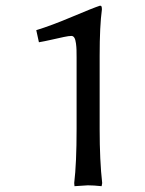

<svg xmlns="http://www.w3.org/2000/svg" viewBox="-20 -637 505 667"><path d="M326.2 -189Q326.2 -78.1 335 -1L333 9.8Q305.2 6.8 285.2 6.8L238.8 9.8L237.8 -1Q246.1 -70.3 246.1 -189V-437Q246.1 -454.1 245.8 -463.6Q245.6 -473.1 243.9 -486.3Q242.2 -499.5 238.3 -505.9Q234.4 -512.2 228 -512.2Q219.2 -512.2 201.7 -508.5Q184.1 -504.9 158.7 -499Q133.3 -493.2 115.2 -490.2L106 -532.2Q158.7 -548.3 231 -578.9Q303.2 -609.4 327.1 -617.2Q329.6 -617.2 330.8 -616.7Q332 -616.2 333 -613.3Q334 -610.4 334 -604Q326.2 -547.4 326.2 -442.9Z"/></svg>

Font: Linear Smooth Low Contrast
Style: Regular
Weight: 500
Designer: Philipp H. Poll, Flanker
Foundry: Philipp H. Poll, reworked by Flanker
Version: Version 1.010 | FøM Fix